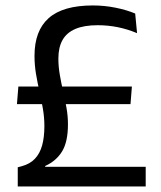

<svg xmlns="http://www.w3.org/2000/svg" viewBox="-20 -670 577 690"><path d="M40.9 -295.8 46 -359.1H454L449 -295.8ZM141.7 -70.5H503.6V0H43.8V-68.8L58.5 -72.8Q87.4 -80.6 105.3 -99.3Q123.2 -118.1 131.4 -147.5Q139.5 -176.9 139.5 -216.9Q139.5 -247.9 134.2 -278.9Q128.9 -309.9 121.8 -341.4Q114.7 -372.8 109.3 -404.7Q104 -436.5 104 -469.3Q104 -559.9 155.2 -605.1Q206.5 -650.4 313.6 -650.4Q355.1 -650.4 395 -642.4Q434.8 -634.4 465.8 -621.4L472.6 -550.8Q438.1 -565.3 402.8 -572.4Q367.5 -579.4 331.1 -579.4Q282.4 -579.4 251.1 -566.1Q219.8 -552.8 204.8 -526.4Q189.8 -499.9 189.8 -459.6Q189.8 -430.3 195 -400.8Q200.1 -371.2 207 -341.5Q213.8 -311.7 219 -282.2Q224.2 -252.7 224.2 -223.4Q224.2 -160.6 203.3 -126.2Q182.5 -91.8 142.8 -73.7Z"/></svg>

Font: Anek Gujarati Medium
Style: Regular
Weight: 500
Designer: Mrunmayee Ghaisas (Gujarati), Yesha Goshar (Latin)
Foundry: Ek Type
Version: Version 1.003